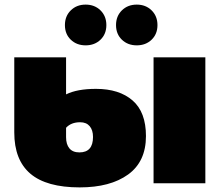

<svg xmlns="http://www.w3.org/2000/svg" viewBox="-20 -796 965 834"><path d="M42 -221V-547H267V-386Q315 -410 397 -410Q498 -410 556 -359.5Q614 -309 614 -205Q614 -94 536.5 -38Q459 18 326 18Q182 18 112 -41.5Q42 -101 42 -221ZM647 -547H872V0H647ZM384 -201Q384 -231 369.5 -248Q355 -265 328 -265Q289 -265 267 -241V-200Q267 -169 281.5 -151.5Q296 -134 325 -134Q384 -134 384 -201ZM262 -687Q262 -726 287.5 -751Q313 -776 352 -776Q391 -776 416.5 -751Q442 -726 442 -687Q442 -648 416.5 -623.5Q391 -599 352 -599Q313 -599 287.5 -623.5Q262 -648 262 -687ZM484 -687Q484 -726 509.5 -751Q535 -776 574 -776Q613 -776 638.5 -751Q664 -726 664 -687Q664 -648 638.5 -623.5Q613 -599 574 -599Q535 -599 509.5 -623.5Q484 -648 484 -687Z"/></svg>

Font: Montserrat Alternates Black
Style: Regular
Weight: 900
Designer: Julieta Ulanovsky
Foundry: Julieta Ulanovsky
Version: Version 7.200